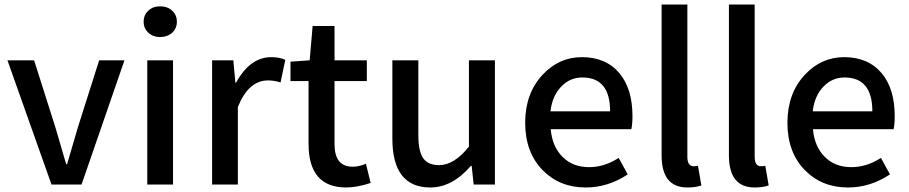

<svg xmlns="http://www.w3.org/2000/svg" viewBox="-20 -817 4023 850"><path d="M13 -550H131L225 -254L273 -90H277L325 -254L419 -550H531L341 0H208Z M632 -550H746V0H632ZM637 -672Q616 -691 616 -721Q616 -751 637 -770Q657 -789 689 -789Q721 -789 742 -770Q763 -751 763 -721Q763 -691 742 -672Q721 -653 689 -653Q657 -653 637 -672Z M919 -550H1013L1022 -451H1025Q1087 -564 1181 -564Q1218 -564 1243 -552L1222 -452Q1194 -461 1167 -461Q1080 -461 1033 -343V0H919Z M1346 -180V-458H1266V-544L1351 -550L1364 -702H1461V-550H1604V-458H1461V-179Q1461 -79 1541 -79Q1570 -79 1600 -92L1621 -7Q1559 13 1513 13Q1346 13 1346 -180Z M1717 -204V-550H1832V-218Q1832 -147 1854 -116Q1875 -86 1924 -86Q1991 -86 2056 -168V-550H2171V0H2077L2068 -83H2065Q1982 13 1885 13Q1717 13 1717 -204Z M2383 -63Q2305 -142 2305 -274Q2305 -403 2382 -486Q2455 -564 2556 -564Q2663 -564 2723 -492Q2780 -423 2780 -303Q2780 -267 2775 -245H2418Q2425 -167 2471 -122Q2516 -77 2588 -77Q2656 -77 2719 -118L2759 -45Q2672 13 2573 13Q2458 13 2383 -63ZM2681 -324Q2681 -474 2558 -474Q2504 -474 2466 -435Q2425 -394 2417 -324Z M2909 -129V-797H3023V-123Q3023 -81 3051 -81Q3060 -81 3070 -83L3085 4Q3060 13 3023 13Q2909 13 2909 -129Z M3207 -129V-797H3321V-123Q3321 -81 3349 -81Q3358 -81 3368 -83L3383 4Q3358 13 3321 13Q3207 13 3207 -129Z M3544 -63Q3466 -142 3466 -274Q3466 -403 3543 -486Q3616 -564 3717 -564Q3824 -564 3884 -492Q3941 -423 3941 -303Q3941 -267 3936 -245H3579Q3586 -167 3632 -122Q3677 -77 3749 -77Q3817 -77 3880 -118L3920 -45Q3833 13 3734 13Q3619 13 3544 -63ZM3842 -324Q3842 -474 3719 -474Q3665 -474 3627 -435Q3586 -394 3578 -324Z"/></svg>

Font: `nÑOSM
Style: Regular
Weight: 500
Designer: Ryoko NISHIZUKA ¬âXZm¬º[P (kana & ideographs); Paul D. Hunt (Latin, Greek & Cyrillic); Wenlong ZHANG _ e¬á¬ü¬ô (bopomof
Foundry: Adobe Systems Incorporated
Version: Version 1.00 June 24, 2014, initial release